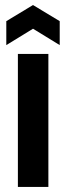

<svg xmlns="http://www.w3.org/2000/svg" viewBox="-20 -742 263 762"><path d="M51 0V-528H172V0ZM5 -563V-658L111 -722L217 -658V-563L111 -628Z"/></svg>

Font: Bricolage Grotesque 24pt Condensed SemiBold
Style: Regular
Weight: 600
Width: 3
Designer: Mathieu Triay
Foundry: Atelier Triay
Version: Version 1.001;gftools[0.9.33.dev8+g029e19f]